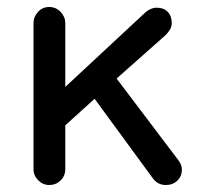

<svg xmlns="http://www.w3.org/2000/svg" viewBox="-20 -553 572 550"><path d="M121 -23Q103 -23 89.5 -36.5Q76 -50 76 -68V-487Q76 -505 89 -519Q102 -533 121 -533Q140 -533 153.5 -519Q167 -505 167 -487V-304L397 -518Q413 -531 428 -531Q449 -531 460.5 -519Q472 -507 472 -487Q472 -478 467.5 -469.5Q463 -461 455 -453L314 -328L491 -94Q501 -81 501 -67Q501 -48 488 -35.5Q475 -23 455 -23Q432 -23 418 -42L251 -270L167 -194V-68Q167 -49 153.5 -36Q140 -23 121 -23Z"/></svg>

Font: Huninn
Style: Regular
Weight: 400
Designer: justfont
Foundry: justfont
Version: Version 1.003